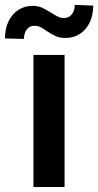

<svg xmlns="http://www.w3.org/2000/svg" viewBox="-62 -751 394 771"><path d="M72.3 -530.3H197.3V0H72.3ZM68.4 -727.5Q89.4 -727.5 104.7 -720.9Q120.1 -714.4 142.6 -700.2Q161.6 -688.5 172.1 -683.6Q182.6 -678.7 195.3 -678.7Q214.8 -678.7 226.6 -693.6Q238.3 -708.5 238.3 -731.4L312.5 -728.5Q312 -688.5 297.4 -659.2Q282.7 -629.9 257.8 -614.3Q232.9 -598.6 202.1 -598.6Q178.2 -598.6 162.8 -605.5Q147.5 -612.3 126 -626Q111.8 -636.7 100.6 -642.1Q89.4 -647.5 75.2 -647.5Q57.1 -647.5 45.7 -632.8Q34.2 -618.2 34.2 -594.7L-42 -596.7Q-42 -636.7 -27.3 -666.3Q-12.7 -695.8 12.5 -711.7Q37.6 -727.5 68.4 -727.5Z"/></svg>

Font: Pretendard JP SemiBold
Style: Regular
Weight: 600
Designer: Base glyphs from Inter by Rasmus Andersson; Hangeul glyphs from Noto Sans CJK(Source Han Sans) by Jang Soo-young and Kan
Foundry: Kil Hyung-jin
Version: Version 1.309